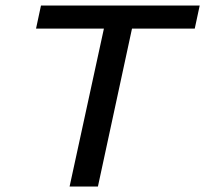

<svg xmlns="http://www.w3.org/2000/svg" viewBox="-20 -678 746 698"><path d="M233 0 376 -658H478L336 0ZM111 -574 129 -658H706L688 -574Z"/></svg>

Font: Ysabeau Office SemiBold
Style: Italic
Weight: 600
Italic angle: -12°
Designer: Christian Thalmann (Catharsis Fonts)
Version: Version 2.001;gftools[0.9.30]; featfreeze: tnum,lnum,ss02